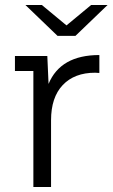

<svg xmlns="http://www.w3.org/2000/svg" viewBox="-20 -751 452 771"><path d="M283 -607H211L82 -731H148L247 -649L346 -731H412ZM175 -414Q223 -530 379 -530V-458Q376 -458 370 -458.5Q364 -459 362 -459Q279 -459 232 -409.5Q185 -360 185 -268V0H114V-466H40V-526H170Z"/></svg>

Font: mBank
Style: Regular
Weight: 400
Designer: Julieta Ulanovsky
Foundry: Julieta Ulanovsky
Version: Version 7.200;PS 007.200;hotconv 1.0.88;makeotf.lib2.5.64775